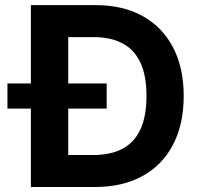

<svg xmlns="http://www.w3.org/2000/svg" viewBox="-20 -748 798 768"><path d="M359.4 0H170.9V-127.9H352.1Q422.9 -127.9 470.5 -153.3Q518.1 -178.7 542 -231.2Q565.9 -283.7 565.9 -364.3Q565.9 -444.8 542 -496.8Q518.1 -548.8 470.7 -574.2Q423.3 -599.6 353 -599.6H167.5V-727.5H362.3Q471.7 -727.5 550.5 -683.8Q629.4 -640.1 672.1 -558.6Q714.8 -477.1 714.8 -364.3Q714.8 -251 672.1 -169.2Q629.4 -87.4 549.8 -43.7Q470.2 0 359.4 0ZM252.9 -727.5V0H103.5V-727.5ZM9.8 -313.5V-414.1H406.7V-313.5Z"/></svg>

Font: Inter 17pt
Style: Bold
Weight: 700
Version: Version 4.001;git-66647c0bb